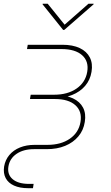

<svg xmlns="http://www.w3.org/2000/svg" viewBox="-23 -780 582 1004"><path d="M125 204.1Q80.6 204.1 50.3 190.4Q20 176.8 6.6 151.1Q-6.8 125.5 -1.5 90.8Q4.4 56.2 25.9 30.5Q47.4 4.9 81.3 -8.8Q115.2 -22.5 158.2 -22.5H225.1Q295.9 -22.5 342.3 -54.7Q388.7 -86.9 397.9 -142.1Q407.2 -197.3 371.3 -229.7Q335.4 -262.2 264.6 -262.2H133.8L137.7 -284.7H260.3Q330.6 -284.7 377.2 -316.9Q423.8 -349.1 433.1 -404.3Q442.4 -459.5 406.2 -491.5Q370.1 -523.4 299.3 -523.4H118.2L122.1 -545.9H303.2Q357.4 -545.9 394 -528.6Q430.7 -511.2 446.8 -479.5Q462.9 -447.8 455.6 -404.3Q448.7 -361.8 422.1 -330.8Q395.5 -299.8 353.3 -283Q311 -266.1 256.8 -266.1H134.3L137.2 -282.7H268.1Q322.3 -282.7 358.6 -265.6Q395 -248.5 411.4 -217Q427.7 -185.5 420.4 -142.1Q413.6 -98.6 386.7 -66.7Q359.9 -34.7 317.6 -17.3Q275.4 0 221.2 0H154.3Q99.6 0 63.7 24.4Q27.8 48.8 21 90.8Q14.2 132.3 43.2 157Q72.3 181.6 128.4 181.6H152.8L149.4 204.1ZM226.6 -760.3 314.9 -650.9 439.5 -760.3H466.8L466.3 -757.3L313 -623.5H307.1L199.7 -757.3L200.2 -760.3Z"/></svg>

Font: Inter Thin
Style: Italic
Weight: 250
Italic angle: -9.3988°
Designer: Rasmus Andersson
Foundry: rsms
Version: Version 4.001;git-66647c0bb